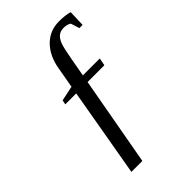

<svg xmlns="http://www.w3.org/2000/svg" viewBox="-239 -752 979 979"><g transform="rotate(-45 250.0 -263.0)"><path d="M104 139 188 -343H109L114 -367L195 -384L215 -497Q228 -574 274 -620Q319 -665 386 -665Q430 -665 461 -656L458 -567H435L420 -614Q404 -625 378 -625Q356 -625 341 -613Q326 -601 317 -578Q308 -556 296 -489L277 -384H399L391 -343H270L183 139Z"/></g></svg>

Font: Libra Serif Modern
Style: Italic
Weight: 400
Italic angle: -12°
Designer: Stefan Peev, Context Ltd
Foundry: Stefan Peev, Context Ltd
Version: Version 1.000